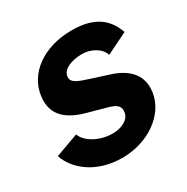

<svg xmlns="http://www.w3.org/2000/svg" viewBox="-135 -654 757 777"><g transform="rotate(-30 243.5 -265.0)"><path d="M221 10C343 10 445 -64 458 -159C466 -212 449 -277 340 -309L265 -333C215 -349 187 -359 192 -388C197 -421 244 -436 288 -436C330 -436 372 -412 382 -378L482 -427C460 -489 415 -540 300 -540C166 -540 72 -468 60 -371C48 -283 105 -241 190 -219L273 -196C309 -186 325 -173 319 -143C314 -114 278 -95 236 -95C170 -95 116 -131 105 -166L-3 -127C20 -56 100 10 221 10Z"/></g></svg>

Font: Cheyenne Sans
Style: Bold Italic
Weight: 700
Italic angle: -8.13011°
Designer: The Public Sans project authors (U.S. Web Design System), Libre Franklin designed by Pablo Impallari and Rodrigo Fuenzal
Foundry: The Cheyenne Sans Project Authors
Version: Version 2.007